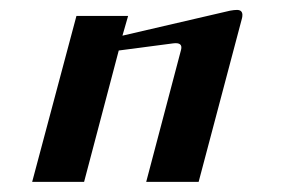

<svg xmlns="http://www.w3.org/2000/svg" viewBox="-20 -359 566 379"><path d="M457.5 -322.3 372.1 0H268.6L337.4 -260.7Q341.3 -275.9 321.8 -273.4L214.4 -259.3L146 0H43.5L130.9 -327.6H232.9L221.7 -288.6L434.1 -337.9Q441.9 -339.4 447.8 -339.4Q458 -339.4 458.5 -330.1Q458.5 -325.2 457.5 -322.3Z"/></svg>

Font: Arian Grqi
Style: Regular
Weight: 400
Designer: Ruben Hakobyan (Tarumian)
Foundry: Ruben Hakobyan (Tarumian)
Version: Version 1.003